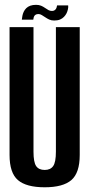

<svg xmlns="http://www.w3.org/2000/svg" viewBox="-20 -790 383 814"><path d="M169.5 4Q247 4 282.5 -26.5Q318 -57 318 -133V-675H217V-147Q217 -102.5 205.5 -86Q194 -69.5 169.5 -69.5Q144.5 -69.5 133.2 -86Q122 -102.5 122 -147V-675H20.5V-133Q20.5 -57 56 -26.5Q91.5 4 169.5 4ZM209.5 -703Q224.5 -703 234.5 -707.2Q244.5 -711.5 251.2 -718.5Q258 -725.5 262 -733.5Q266 -741.5 268 -750.8Q270 -760 269 -767H222Q221.5 -762.5 219.5 -756.8Q217.5 -751 212.5 -747.2Q207.5 -743.5 200.5 -743.5Q192.5 -743.5 185.5 -747.2Q178.5 -751 170.8 -756.5Q163 -762 154 -765.8Q145 -769.5 133 -769.5Q119 -769.5 108.5 -765.8Q98 -762 91.2 -755.2Q84.5 -748.5 80.5 -740Q76.5 -731.5 75 -723Q73.5 -714.5 72.5 -706.5H121Q121.5 -711.5 123.2 -717.5Q125 -723.5 130 -727Q135 -730.5 143 -730.5Q150 -730.5 157 -726.2Q164 -722 171.8 -716.8Q179.5 -711.5 188.5 -707.2Q197.5 -703 209.5 -703Z"/></svg>

Font: Anybody ExtraCondensed Medium
Style: Regular
Weight: 500
Width: 2
Version: Version 1.113;gftools[0.9.25]